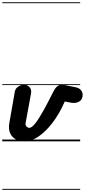

<svg xmlns="http://www.w3.org/2000/svg" viewBox="-25 -1250 751 1698"><path d="M192.5 0.5Q150.5 0.5 116 -17.2Q81.5 -35 64.8 -71.8Q48 -108.5 58 -164.5L106 -439Q111.5 -468.5 136.8 -484.5Q162 -500.5 186.5 -500.5Q215.5 -500.5 235.5 -480.2Q255.5 -460 249.5 -424.5L202 -164.5Q197.5 -140 211 -129.5Q224.5 -119 233.5 -119Q256 -119 288 -160.2Q320 -201.5 360.2 -273.8Q400.5 -346 446.5 -439Q462.5 -470.5 479.8 -485.5Q497 -500.5 526 -500.5Q529 -500.5 536.5 -499.2Q544 -498 567.8 -493.5Q591.5 -489 642.5 -478.5Q674 -472.5 690 -453.8Q706 -435 706 -411.5Q706 -370 675.2 -351.8Q644.5 -333.5 601.5 -342L547.5 -352.5L544 -344Q498.5 -241.5 439.2 -164Q380 -86.5 316 -43Q252 0.5 192.5 0.5ZM192.5 0.5Q150.5 0.5 116 -17.2Q81.5 -35 64.8 -71.8Q48 -108.5 58 -164.5L106 -439Q111.5 -468.5 136.8 -484.5Q162 -500.5 186.5 -500.5Q215.5 -500.5 235.5 -480.2Q255.5 -460 249.5 -424.5L202 -164.5Q197.5 -140 211 -129.5Q224.5 -119 233.5 -119Q256 -119 288 -160.2Q320 -201.5 360.2 -273.8Q400.5 -346 446.5 -439Q462.5 -470.5 479.8 -485.5Q497 -500.5 526 -500.5Q529 -500.5 536.5 -499.2Q544 -498 567.8 -493.5Q591.5 -489 642.5 -478.5Q674 -472.5 690 -453.8Q706 -435 706 -411.5Q706 -370 675.2 -351.8Q644.5 -333.5 601.5 -342L547.5 -352.5L544 -344Q498.5 -241.5 439.2 -164Q380 -86.5 316 -43Q252 0.5 192.5 0.5ZM-5 420.5H684V428.5H-5ZM-5 -16H684V0H-5ZM-5 -505.5H684V-497.5H-5ZM-5 -1230H684V-1222H-5Z"/></svg>

Font: Edu VIC WA NT Pre Guide
Style: Regular
Weight: 400
Designer: Tina and Corey Anderson, Eben Sorkin, Mirko Velimirovic
Foundry: Google for Education
Version: Version 1.000